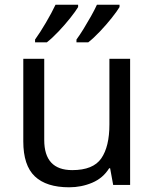

<svg xmlns="http://www.w3.org/2000/svg" viewBox="-20 -786 658 816"><path d="M533 -536V0H461L448 -71H444Q418 -29 372 -9.5Q326 10 274 10Q177 10 128 -36.5Q79 -83 79 -185V-536H168V-191Q168 -63 287 -63Q376 -63 410.5 -113Q445 -163 445 -257V-536ZM488 -756Q478 -739 455 -710Q432 -681 405 -652.5Q378 -624 355 -606H305V-618Q319 -637 335 -663Q351 -689 366.5 -716.5Q382 -744 392 -766H488ZM312 -756Q302 -739 279 -710Q256 -681 229 -652.5Q202 -624 179 -606H129V-618Q150 -647 175 -689.5Q200 -732 216 -766H312Z"/></svg>

Font: Noto Sans Gunjala Gondi Semibold
Style: Regular
Weight: 600
Designer: Ek Type
Foundry: Ek Type
Version: Version 1.004; ttfautohint (v1.8.4.7-5d5b)